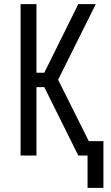

<svg xmlns="http://www.w3.org/2000/svg" viewBox="-20 -755 540 932"><path d="M405 157V0H360L195 -332H157V0H80V-735H157V-402H195L360 -735H445L262 -368L411 -70H482V157Z"/></svg>

Font: Iosevka NFM
Style: Regular
Weight: 400
Monospace: yes
Designer: Belleve Invis
Foundry: Belleve Invis
Version: Version 29.0.4; ttfautohint (v1.8.4);Nerd Fonts 3.3.0